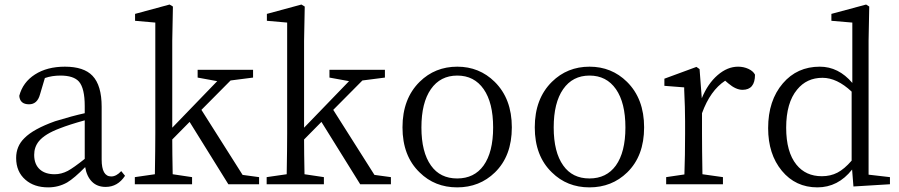

<svg xmlns="http://www.w3.org/2000/svg" viewBox="-20 -808 3941 842"><path d="M191.4 13.7Q129.9 13.7 91.8 -19.5Q50.8 -54.7 50.8 -115.2Q50.8 -167 86.9 -202.1Q126 -242.2 221.7 -276.4Q297.9 -299.8 351.6 -311.5V-342.8Q351.6 -420.9 326.2 -450.2Q302.7 -476.6 245.1 -476.6Q208 -476.6 176.8 -465.8L155.3 -393.6Q143.6 -350.6 107.4 -350.6Q67.4 -350.6 64.5 -387.7Q80.1 -447.3 133.3 -481.4Q186.5 -515.6 264.6 -515.6Q347.7 -515.6 385.7 -475.6Q425.8 -433.6 425.8 -339.8V-108.4Q425.8 -34.2 467.8 -34.2Q490.2 -34.2 511.7 -57.6L528.3 -37.1Q496.1 11.7 443.4 11.7Q406.2 11.7 383.3 -11.2Q360.4 -34.2 353.5 -75.2Q305.7 -26.4 274.4 -7.8Q236.3 13.7 191.4 13.7ZM219.7 -43.9Q249 -43.9 277.3 -58.6Q302.7 -72.3 351.6 -111.3V-280.3Q284.2 -261.7 242.2 -245.1Q176.8 -220.7 150.4 -188.5Q129.9 -163.1 129.9 -128.9Q129.9 -86.9 155.3 -64.5Q178.7 -43.9 219.7 -43.9Z M571.3 0V-31.2L659.2 -43.9Q661.1 -159.2 661.1 -222.7V-709L572.3 -716.8V-747.1L723.6 -788.1L738.3 -779.3L735.4 -628.9V-248L932.6 -452.1L846.7 -467.8V-502H1089.8V-467.8L991.2 -455.1L863.3 -326.2L1043.9 -41L1116.2 -31.2V0H981.4L811.5 -273.4L735.4 -196.3Q735.4 -141.6 737.3 -43.9L822.3 -31.2V0Z M1149.4 0V-31.2L1237.3 -43.9Q1239.3 -159.2 1239.3 -222.7V-709L1150.4 -716.8V-747.1L1301.8 -788.1L1316.4 -779.3L1313.5 -628.9V-248L1510.7 -452.1L1424.8 -467.8V-502H1668V-467.8L1569.3 -455.1L1441.4 -326.2L1622.1 -41L1694.3 -31.2V0H1559.6L1389.6 -273.4L1313.5 -196.3Q1313.5 -141.6 1315.4 -43.9L1400.4 -31.2V0Z M1820.3 -51.8Q1745.1 -124 1745.1 -249.5Q1745.1 -375 1820.3 -449.2Q1887.7 -515.6 1985.4 -515.6Q2082 -515.6 2149.4 -449.2Q2224.6 -375 2224.6 -249.5Q2224.6 -124 2150.4 -51.8Q2083 13.7 1984.9 13.7Q1886.7 13.7 1820.3 -51.8ZM2100.6 -82Q2142.6 -140.6 2142.6 -249Q2142.6 -357.4 2101.1 -417Q2059.6 -476.6 1985.4 -476.6Q1911.1 -476.6 1869.6 -417Q1828.1 -357.4 1828.1 -249Q1828.1 -140.6 1870.1 -82Q1910.2 -25.4 1984.9 -25.4Q2059.6 -25.4 2100.6 -82Z M2400.4 -51.8Q2325.2 -124 2325.2 -249.5Q2325.2 -375 2400.4 -449.2Q2467.8 -515.6 2565.4 -515.6Q2662.1 -515.6 2729.5 -449.2Q2804.7 -375 2804.7 -249.5Q2804.7 -124 2730.5 -51.8Q2663.1 13.7 2564.9 13.7Q2466.8 13.7 2400.4 -51.8ZM2680.7 -82Q2722.7 -140.6 2722.7 -249Q2722.7 -357.4 2681.2 -417Q2639.6 -476.6 2565.4 -476.6Q2491.2 -476.6 2449.7 -417Q2408.2 -357.4 2408.2 -249Q2408.2 -140.6 2450.2 -82Q2490.2 -25.4 2564.9 -25.4Q2639.6 -25.4 2680.7 -82Z M2901.4 0V-31.2L2981.4 -43Q2984.4 -125 2984.4 -222.7V-276.4Q2984.4 -334 2980.5 -414.1Q2980.5 -420.9 2980.5 -424.8L2893.6 -431.6V-462.9L3034.2 -514.6L3047.9 -504.9L3057.6 -377Q3084 -441.4 3127 -478.5Q3169.9 -515.6 3216.8 -515.6Q3241.2 -515.6 3262.2 -505.9Q3283.2 -496.1 3291 -480.5Q3291 -414.1 3236.3 -414.1Q3207 -414.1 3173.8 -442.4L3160.2 -454.1Q3094.7 -411.1 3058.6 -311.5V-222.7Q3058.6 -153.3 3060.5 -43.9L3150.4 -31.2V0Z M3564.5 13.7Q3468.8 13.7 3408.7 -59.1Q3348.6 -131.8 3348.6 -246.1Q3348.6 -367.2 3413.1 -442.4Q3475.6 -515.6 3575.2 -515.6Q3657.2 -515.6 3717.8 -444.3V-709L3626 -716.8V-747.1L3778.3 -788.1L3792 -779.3L3789.1 -629.9V-42L3882.8 -31.2V0L3722.7 9.8L3716.8 -64.5Q3655.3 13.7 3564.5 13.7ZM3584 -35.2Q3622.1 -35.2 3652.3 -50.8Q3682.6 -66.4 3714.8 -103.5V-406.2Q3650.4 -466.8 3586.9 -466.8Q3517.6 -466.8 3475.6 -415Q3427.7 -357.4 3427.7 -248Q3427.7 -141.6 3472.7 -85.9Q3513.7 -35.2 3584 -35.2Z"/></svg>

Font: Bpmf GenYo Min R
Style: R
Weight: 400
Foundry: But Ko
Version: Version 1.320